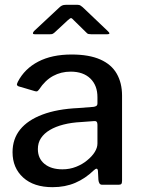

<svg xmlns="http://www.w3.org/2000/svg" viewBox="-20 -766 592 796"><path d="M369 -60Q334 -26 292 -8Q250 10 198 10Q120 10 76 -30Q32 -70 32 -135Q32 -190 63.5 -229Q95 -268 156 -291Q217 -314 304 -318L368 -323Q375 -324 379.5 -327Q384 -330 384 -338V-363Q384 -412 354.5 -440.5Q325 -469 273 -469Q233 -469 200 -451Q167 -433 142 -395Q138 -390 135 -388Q132 -386 125 -388L57 -408Q52 -410 50.5 -413.5Q49 -417 54 -427Q82 -481 138.5 -510.5Q195 -540 277 -540Q349 -540 395.5 -519.5Q442 -499 464 -460.5Q486 -422 486 -370V-17Q486 -7 483 -3.5Q480 0 471 0H404Q396 0 392.5 -5.5Q389 -11 388 -20L386 -58Q384 -74 369 -60ZM384 -249Q384 -266 370 -264L316 -260Q276 -258 243 -249.5Q210 -241 186.5 -227Q163 -213 150 -193.5Q137 -174 137 -148Q137 -109 164.5 -86.5Q192 -64 239 -64Q269 -64 295.5 -74.5Q322 -85 341 -101Q362 -118 373 -136Q384 -154 384 -171V-249ZM338 -631 286 -682Q278 -691 274.5 -691Q271 -691 261 -682L206 -631Q200 -626 196.5 -625Q193 -624 186 -624H124Q117 -624 116.5 -627.5Q116 -631 121 -637L226 -735Q231 -740 237 -743Q243 -746 253 -746H302Q310 -746 314.5 -742.5Q319 -739 323 -736L427 -637Q441 -624 425 -624H358Q352 -624 347 -625Q342 -626 338 -631Z"/></svg>

Font: Libre Franklin Medium
Style: Regular
Weight: 500
Designer: Pablo Impallari, Rodrigo Fuenzalida, Nhung Nguyen
Foundry: Impallari Type
Version: Version 3.000